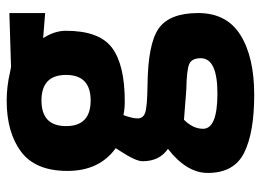

<svg xmlns="http://www.w3.org/2000/svg" viewBox="-123 -427 780 574"><g transform="rotate(-90 267.0 -140.0)"><path d="M37 91Q37 28 109 -28Q72 -53 72 -104Q72 -124 102 -170L111 -184Q43 -233 43 -328.5Q43 -424 100.5 -467Q158 -510 253 -510Q296 -510 338 -500L354 -497L515 -502V-395L440 -401Q462 -367 462 -333Q462 -233 411 -195Q360 -157 251 -157Q228 -157 210 -161Q200 -135 200 -118.5Q200 -102 217 -96Q234 -90 297 -89Q423 -88 469 -55.5Q515 -23 515 62.5Q515 148 449 189Q383 230 270.5 230Q158 230 97.5 200Q37 170 37 91ZM169 77Q169 120 274.5 120Q380 120 380 70Q380 43 362 35.5Q344 28 286 27L196 20Q169 47 169 77ZM177 -332.5Q177 -259 253.5 -259Q330 -259 330 -332.5Q330 -406 253.5 -406Q177 -406 177 -332.5Z"/></g></svg>

Font: Titillium-CLs Web
Style: CLs-Bold
Weight: 700
Version: Version 1.002;PS 57.000;hotconv 1.0.70;makeotf.lib2.5.55311